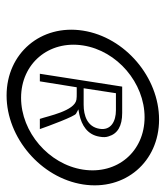

<svg xmlns="http://www.w3.org/2000/svg" viewBox="20 -522 503 583"><g transform="rotate(90 271.5 -230.5)"><path d="M73 -231C53 -103 142 1 270 1C398 1 520 -103 540 -231C560 -359 471 -462 343 -462C215 -462 93 -359 73 -231ZM118 -231C134 -335 232 -418 336 -418C440 -418 511 -335 495 -231C479 -127 381 -43 277 -43C173 -43 102 -127 118 -231ZM204 -100H227L245 -212H264C271 -212 277 -212 283 -211C317 -205 332 -126 341 -100H372C363 -126 333 -207 325 -210L312 -217L328 -220C360 -227 389 -244 395 -281C397 -292 397 -301 394 -309C386 -336 363 -350 323 -350H243ZM248 -233 263 -331H315C348 -331 377 -316 371 -281C365 -244 331 -233 298 -233Z"/></g></svg>

Font: Charger Sport
Style: LitObl
Weight: 300
Designer: Jasper
Foundry: Cannot Into Space Fonts
Version: Version 1.1